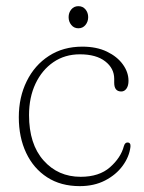

<svg xmlns="http://www.w3.org/2000/svg" viewBox="-20 -608 479 638"><path d="M407 -339.5Q407 -323 400.2 -313.5Q393.5 -304 383 -304Q359.5 -304 359.5 -333V-346Q359.5 -381 329.5 -404.2Q299.5 -427.5 245.5 -427.5Q195.5 -427.5 157.5 -401.5Q119.5 -375.5 98 -330Q76.5 -284.5 76.5 -225.5Q76.5 -129 124.8 -74.8Q173 -20.5 248 -20.5Q309.5 -20.5 345.5 -52.2Q381.5 -84 391.5 -122Q395 -134.5 403.5 -134.5Q415 -134.5 413.5 -120Q409.5 -87 387.5 -57Q365.5 -27 329 -8.2Q292.5 10.5 245 10.5Q182 10.5 136.8 -18.8Q91.5 -48 67 -99.8Q42.5 -151.5 42.5 -218.5Q42.5 -285 68.8 -338.2Q95 -391.5 142.5 -422.2Q190 -453 253.5 -453Q301 -453 335.2 -436.5Q369.5 -420 388.2 -394Q407 -368 407 -339.5ZM240.5 -514Q226 -514 217 -525Q208 -536 208 -551Q208 -566 217 -576.8Q226 -587.5 240.5 -587.5Q255 -587.5 264 -576.8Q273 -566 273 -551Q273 -536 264 -525Q255 -514 240.5 -514Z"/></svg>

Font: Fraunces 72pt SuperSoft Thin
Style: Regular
Weight: 100
Version: Version 1.000;[b76b70a41]